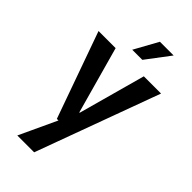

<svg xmlns="http://www.w3.org/2000/svg" viewBox="-288 -793 1088 1088"><g transform="rotate(45 255.5 -249.5)"><path d="M208 -10 252 -95 369 -520H507L234 224H99ZM6 -520H143L255 -117H288L282 -1H191ZM216 -580 295 -723H405L297 -580Z"/></g></svg>

Font: Murecho Thin Medium
Style: Regular
Weight: 500
Version: Version 1.010